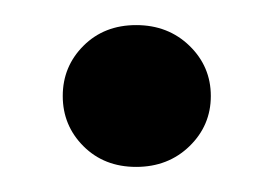

<svg xmlns="http://www.w3.org/2000/svg" viewBox="-20 -124 219 153"><path d="M88.5 9Q63 9 46.5 -7.5Q30 -24 30 -47.5Q30 -71 46.5 -87.5Q63 -104 88.5 -104Q114 -104 131 -87.5Q148 -71 148 -47.5Q148 -24 131 -7.5Q114 9 88.5 9Z"/></svg>

Font: Karla
Style: Regular
Weight: 400
Designer: Jonathan Pinhorn
Version: Version 1.000